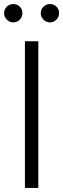

<svg xmlns="http://www.w3.org/2000/svg" viewBox="-27 -932 313 952"><path d="M163 -727.3V0H96.6V-727.3ZM38.7 -821Q20.6 -821 6.9 -834.7Q-6.7 -848.4 -6.7 -866.5Q-6.7 -886 6.9 -899Q20.6 -911.9 38.7 -911.9Q58.2 -911.9 71.2 -899Q84.2 -886 84.2 -866.5Q84.2 -848.4 71.2 -834.7Q58.2 -821 38.7 -821ZM220.5 -821Q202.4 -821 188.7 -834.7Q175.1 -848.4 175.1 -866.5Q175.1 -886 188.7 -899Q202.4 -911.9 220.5 -911.9Q240.1 -911.9 253 -899Q266 -886 266 -866.5Q266 -848.4 253 -834.7Q240.1 -821 220.5 -821Z"/></svg>

Font: Inter Zeller Light
Style: Regular
Weight: 300
Designer: Rasmus Andersson; Joe Bland
Foundry: zeller
Version: Version 3.015;git-dec3a8cb1